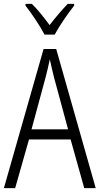

<svg xmlns="http://www.w3.org/2000/svg" viewBox="-20 -967 512 987"><path d="M209 -789H261C285 -834 329 -897 361 -938V-947H328C293 -910 266 -878 235 -838C207 -876 173 -919 144 -947H111V-938C142 -899 185 -835 209 -789ZM413 0H472L269 -715H204L0 0H58L129 -250H343ZM258 -568 330 -302H142L214 -568C222 -600 230 -631 236 -662C242 -632 251 -598 258 -568Z"/></svg>

Font: Noto Sans Thai Looped Condensed Light
Style: Regular
Weight: 300
Width: 3
Designer: Sasikarn Vongin, Ben Mitchell
Foundry: The Fontpad Ltd
Version: Version 1.001